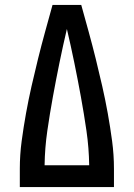

<svg xmlns="http://www.w3.org/2000/svg" viewBox="-20 -755 540 775"><path d="M60 0V-74Q60 -130 67.5 -186Q75 -242 85 -297.5Q95 -353 107.5 -408Q120 -463 133.5 -517.5Q147 -572 162 -626.5Q177 -681 192 -735H308Q323 -681 338 -626.5Q353 -572 366.5 -517.5Q380 -463 392.5 -408Q405 -353 415 -297.5Q425 -242 432.5 -186Q440 -130 440 -73V0ZM340 -88Q339 -158 329 -227Q319 -296 306.5 -364.5Q294 -433 280 -501.5Q266 -570 250 -638Q234 -570 220 -501.5Q206 -433 193.5 -364.5Q181 -296 171 -227Q161 -158 160 -88Z"/></svg>

Font: Iosevka Term Curly Semibold
Style: Regular
Weight: 600
Designer: Belleve Invis
Foundry: Belleve Invis
Version: Version 32.3.0